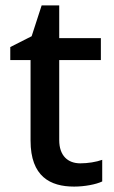

<svg xmlns="http://www.w3.org/2000/svg" viewBox="-20 -680 423 710"><path d="M277 -76C231 -76 199 -104 199 -162V-458H353V-539H199V-660H134L97 -546L18 -506V-458H93V-160C93 -27 166 10 254 10C293 10 335 2 358 -9V-89C336 -81 305 -76 277 -76Z"/></svg>

Font: Noto Sans Malayalam Medium
Style: Regular
Weight: 500
Designer: Jelle Bosma - Monotype Design Team
Foundry: Monotype Imaging Inc.
Version: Version 2.104